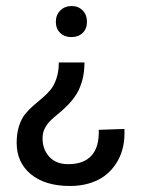

<svg xmlns="http://www.w3.org/2000/svg" viewBox="-20 -600 467 636"><path d="M165 -527.8Q165 -550.3 179.4 -564.9Q193.8 -579.6 216.8 -580.1Q239.7 -580.1 253.9 -565.4Q268.1 -550.8 268.1 -527.8Q268.1 -504.9 253.9 -491Q239.7 -477.1 216.8 -477.1Q193.8 -477.1 179.4 -491Q165 -504.9 165 -527.8ZM211.9 16.1Q129.9 16.1 82.5 -22.7Q35.2 -61.5 35.2 -127Q35.2 -158.2 43 -182.4Q50.8 -206.5 63 -221.7Q75.2 -236.8 90.1 -249.8Q105 -262.7 119.9 -275.1Q134.8 -287.6 147 -302.2Q159.2 -316.9 167 -340.1Q174.8 -363.3 174.8 -393.1H259.8Q259.8 -359.4 252 -332Q244.1 -304.7 232.2 -286.4Q220.2 -268.1 205.8 -253.2Q191.4 -238.3 176.8 -226.3Q162.1 -214.4 149.9 -203.1Q137.7 -191.9 129.6 -177.2Q121.6 -162.6 121.1 -146Q119.6 -107.9 142.1 -82Q164.6 -56.2 206.1 -56.2Q257.8 -56.2 283.4 -85Q309.1 -113.8 307.1 -169.9L392.1 -172.9Q395 -112.3 370.8 -68.8Q346.7 -25.4 305.7 -4.6Q264.6 16.1 211.9 16.1Z"/></svg>

Font: Neutral Grotesk
Style: Regular
Weight: 400
Designer: Nawras Khrais
Foundry: Nawras Khrais
Version: Version 1.000;PS 001.000;hotconv 1.0.88;makeotf.lib2.5.64775